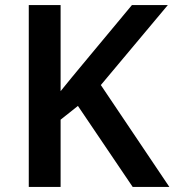

<svg xmlns="http://www.w3.org/2000/svg" viewBox="-20 -734 685 754"><path d="M645 0H501L286 -318L218 -264V0H93V-714H218V-376Q240 -403 261.5 -429.5Q283 -456 305 -482L498 -714H639L376 -400Z"/></svg>

Font: Noto Sans New Tai Lue Semibold
Style: Regular
Weight: 400
Designer: Monotype Design Team
Foundry: Monotype Imaging Inc.
Version: Version 2.004; ttfautohint (v1.8.4.7-5d5b)